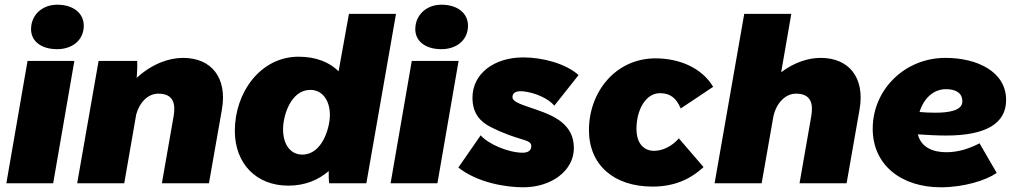

<svg xmlns="http://www.w3.org/2000/svg" viewBox="-20 -779 4319 816"><path d="M7 0H206L296 -520H97ZM223 -570C287 -570 336 -608 336 -670C336 -721 294 -759 223 -759C160 -759 112 -716 112 -655C112 -604 155 -570 223 -570Z M308 0H508L559 -293C573 -344 609 -381 653 -381C720 -381 726 -334 718 -286L668 0H868L923 -313C947 -448 879 -533 758 -533C698 -533 626 -508 561 -448C563 -473 564 -498 563 -520H399Z M1379 0H1537L1663 -720H1463L1419 -476C1380 -515 1322 -538 1249 -538C1087 -538 978 -386 978 -223C978 -84 1069 10 1205 10C1278 10 1334 -15 1377 -52C1377 -32 1377 -11 1379 0ZM1299 -397C1349 -397 1382 -354 1382 -290C1382 -235 1349 -122 1265 -122C1214 -122 1183 -165 1183 -230C1183 -288 1216 -397 1299 -397Z M1640 0H1839L1929 -520H1730ZM1856 -570C1920 -570 1969 -608 1969 -670C1969 -721 1927 -759 1856 -759C1793 -759 1745 -716 1745 -655C1745 -604 1788 -570 1856 -570Z M2204 17C2323 17 2419 -53 2419 -150C2419 -249 2337 -286 2265 -311C2207 -332 2158 -343 2158 -366C2158 -384 2171 -393 2202 -391C2253 -386 2310 -361 2336 -330L2439 -460C2384 -509 2286 -535 2204 -535C2080 -535 1988 -466 1988 -364C1988 -297 2021 -262 2064 -240C2185 -178 2238 -190 2238 -158C2238 -139 2224 -130 2201 -130C2141 -130 2054 -167 2023 -204L1928 -67C2009 -3 2128 17 2204 17Z M2753 14C2841 14 2911 -14 2970 -69L2865 -191C2837 -158 2797 -138 2760 -138C2719 -138 2685 -166 2685 -232C2685 -310 2723 -383 2785 -383C2828 -383 2854 -363 2873 -318L3011 -410C2960 -495 2861 -531 2766 -531C2596 -531 2483 -388 2483 -226C2483 -78 2589 14 2753 14Z M3017 0H3217L3266 -279C3276 -336 3315 -381 3363 -381C3430 -381 3436 -334 3428 -286L3378 0H3578L3633 -313C3657 -448 3589 -533 3468 -533C3417 -533 3357 -515 3300 -472L3343 -720H3143Z M3978 17C4076 17 4170 -12 4216 -44L4143 -170C4103 -149 4055 -132 4002 -132C3943 -132 3894 -154 3881 -208C3925 -205 3965 -203 4001 -203C4170 -203 4256 -254 4256 -354C4256 -474 4134 -533 3998 -533C3824 -533 3689 -397 3689 -232C3689 -75 3814 17 3978 17ZM3888 -303C3905 -359 3946 -400 4000 -400C4038 -400 4070 -387 4070 -348C4070 -310 4016 -300 3955 -300C3933 -300 3910 -301 3888 -303Z"/></svg>

Font: Fixel Display 20240404 Black
Style: Italic
Weight: 900
Italic angle: -10°
Designer: AlfaBravo + MacPaw
Foundry: Kyrylo Tkachov, Marchela Mozhyna, Serhii Makarenko, Maria Weinstein, Zakhar Kryvoshyya
Version: Version 1.211;Glyphs 3.2 (3225)